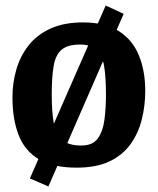

<svg xmlns="http://www.w3.org/2000/svg" viewBox="-20 -592 570 694"><path d="M155 82 88 53 362 -572 427 -542ZM257 14Q172 14 121 -16Q70 -46 47.5 -103.5Q25 -161 25 -240Q25 -292 39 -340.5Q53 -389 83 -427.5Q113 -466 162 -488.5Q211 -511 280 -511Q360 -511 409.5 -479.5Q459 -448 482 -392Q505 -336 505 -263Q505 -210 492.5 -160Q480 -110 451.5 -70.5Q423 -31 375.5 -8.5Q328 14 257 14ZM274 -66Q315 -66 333.5 -91.5Q352 -117 357.5 -159Q363 -201 363 -250Q363 -315 356 -354.5Q349 -394 329 -412.5Q309 -431 269 -431Q225 -431 203 -412.5Q181 -394 174 -354Q167 -314 167 -250Q167 -190 174 -149Q181 -108 204 -87Q227 -66 274 -66Z"/></svg>

Font: Faustina
Style: Bold
Weight: 700
Designer: Alfonso Garcia
Foundry: http://www.omnibus-type.com
Version: Version 1.200